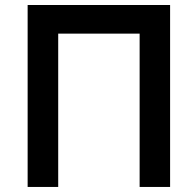

<svg xmlns="http://www.w3.org/2000/svg" viewBox="-20 -740 763 760"><path d="M210.4 0H89.4V-720.2H653.3V0H532.7V-606.9H210.4Z"/></svg>

Font: Vela Sans Bd
Style: Bold
Weight: 700
Designer: Principal design: Mikhail Sharanda - project Manrope.
Design modification: Ravid Balaliev
Foundry: Mikhail Sharanda
Version: Version 1.001